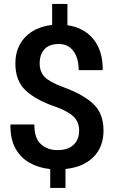

<svg xmlns="http://www.w3.org/2000/svg" viewBox="-20 -845 581 969"><path d="M233.4 103.5V8.3Q174.8 2.4 128.9 -23.7Q83 -49.8 57.4 -96.9Q31.7 -144 32.7 -214.4L33.7 -216.8H153.3Q153.3 -147 186.8 -117.2Q220.2 -87.4 270 -87.4Q322.3 -87.4 350.8 -113.8Q379.4 -140.1 379.4 -185.5Q379.4 -227.1 353.3 -254.4Q327.1 -281.7 264.6 -304.7Q160.6 -339.8 109.1 -388.9Q57.6 -438 57.6 -524.4Q57.6 -606 107.4 -657.7Q157.2 -709.5 243.2 -719.2V-825.2H320.3V-717.8Q404.3 -705.6 451.7 -647Q499 -588.4 498.5 -492.7L494.6 -491.2H377Q377 -552.2 350.3 -587.6Q323.7 -623 277.3 -623Q228.5 -623 204.3 -596.4Q180.2 -569.8 180.2 -524.9Q180.2 -482.9 205.3 -456.8Q230.5 -430.7 296.9 -406.2Q400.9 -368.2 451.7 -319.8Q502.4 -271.5 502.4 -186.5Q502.4 -102.5 450.9 -51.8Q399.4 -1 310.5 7.8V103.5Z"/></svg>

Font: Roboto Slab Medium
Style: Regular
Weight: 500
Designer: Google
Version: Version 2.001; ttfautohint (v1.8.3)